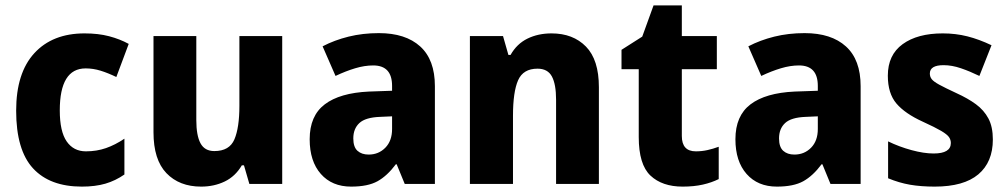

<svg xmlns="http://www.w3.org/2000/svg" viewBox="-20 -776 3740 713"><path d="M284 -83Q165 -83 102.5 -151Q40 -219 40 -365Q40 -505 107.5 -578.5Q175 -652 294 -652Q345 -652 385 -641.5Q425 -631 458 -613L412 -490Q381 -505 353.5 -513.5Q326 -522 298 -522Q202 -522 202 -366Q202 -288 227.5 -251Q253 -214 299 -214Q339 -214 373.5 -226Q408 -238 442 -261V-128Q409 -105 371.5 -94Q334 -83 284 -83Z M1028 -642V-93H906L886 -162H878Q854 -121 814.5 -102Q775 -83 727 -83Q646 -83 598 -133Q550 -183 550 -285V-642H709V-330Q709 -273 724.5 -244Q740 -215 776 -215Q832 -215 850.5 -258.5Q869 -302 869 -383V-642Z M1387 -653Q1486 -653 1540.5 -603.5Q1595 -554 1595 -456V-93H1483L1453 -166H1450Q1418 -123 1382 -103Q1346 -83 1284 -83Q1213 -83 1171.5 -130Q1130 -177 1130 -259Q1130 -346 1186 -388.5Q1242 -431 1350 -436L1436 -439V-457Q1436 -533 1366 -533Q1334 -533 1299 -522.5Q1264 -512 1226 -494L1178 -604Q1222 -627 1274.5 -640Q1327 -653 1387 -653ZM1391 -342Q1337 -340 1314.5 -319Q1292 -298 1292 -262Q1292 -230 1307.5 -216Q1323 -202 1349 -202Q1386 -202 1411 -227.5Q1436 -253 1436 -297V-344Z M2028 -652Q2108 -652 2156 -603Q2204 -554 2204 -452V-93H2045V-406Q2045 -463 2029.5 -492Q2014 -521 1976 -521Q1923 -521 1904 -478Q1885 -435 1885 -346V-93H1725V-642H1848L1868 -572H1876Q1899 -613 1938.5 -632.5Q1978 -652 2028 -652Z M2564 -214Q2586 -214 2606.5 -218.5Q2627 -223 2649 -231V-111Q2623 -98 2590 -90.5Q2557 -83 2515 -83Q2439 -83 2395.5 -124Q2352 -165 2352 -267V-519H2288V-591L2365 -640L2407 -756H2512V-642H2642V-519H2512V-271Q2512 -214 2564 -214Z M2968 -653Q3067 -653 3121.5 -603.5Q3176 -554 3176 -456V-93H3064L3034 -166H3031Q2999 -123 2963 -103Q2927 -83 2865 -83Q2794 -83 2752.5 -130Q2711 -177 2711 -259Q2711 -346 2767 -388.5Q2823 -431 2931 -436L3017 -439V-457Q3017 -533 2947 -533Q2915 -533 2880 -522.5Q2845 -512 2807 -494L2759 -604Q2803 -627 2855.5 -640Q2908 -653 2968 -653ZM2972 -342Q2918 -340 2895.5 -319Q2873 -298 2873 -262Q2873 -230 2888.5 -216Q2904 -202 2930 -202Q2967 -202 2992 -227.5Q3017 -253 3017 -297V-344Z M3667 -258Q3667 -174 3613 -128.5Q3559 -83 3451 -83Q3400 -83 3359.5 -90Q3319 -97 3278 -114V-251Q3319 -231 3365 -218.5Q3411 -206 3447 -206Q3511 -206 3511 -245Q3511 -257 3504 -267Q3497 -277 3475 -290Q3453 -303 3407 -324Q3341 -354 3309 -391.5Q3277 -429 3277 -495Q3277 -572 3332 -612Q3387 -652 3481 -652Q3529 -652 3572.5 -641Q3616 -630 3662 -608L3617 -494Q3582 -511 3548.5 -522.5Q3515 -534 3484 -534Q3433 -534 3433 -503Q3433 -491 3440 -482Q3447 -473 3468 -461.5Q3489 -450 3532 -430Q3574 -411 3604 -389Q3634 -367 3650.5 -336Q3667 -305 3667 -258Z"/></svg>

Font: Noto Sans Telugu UI SemiCondensed ExtraBold
Style: Regular
Weight: 800
Width: 4
Designer: Jelle Bosma - Monotype Design Team
Foundry: Monotype Imaging Inc.
Version: Version 2.005; ttfautohint (v1.8.4.7-5d5b)